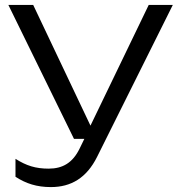

<svg xmlns="http://www.w3.org/2000/svg" viewBox="-20 -583 734 781"><path d="M187 178C269 178 332 141 375 55L683 -563H585L348 -72L115 -563H14L281 -18H323L304 21C276 79 235 103 178 103C125 103 87 91 43 63V136C86 164 130 178 187 178Z"/></svg>

Font: Bounded Light
Style: Regular
Weight: 300
Designer: Vlad Churkin
Version: Version 3.0